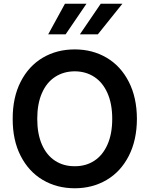

<svg xmlns="http://www.w3.org/2000/svg" viewBox="-20 -1003 805 1033"><path d="M382.1 9.9Q285.9 9.9 210 -35Q134.2 -79.9 91.1 -164.4Q47.9 -248.9 48.3 -363.6Q47.9 -478.3 91.1 -563Q134.2 -647.7 210 -692.5Q285.9 -737.2 382.1 -737.2Q477.6 -737.2 553.6 -692.5Q629.6 -647.7 672.9 -563Q716.3 -478.3 716.6 -363.6Q716.3 -248.9 672.9 -164.2Q629.6 -79.5 553.6 -34.8Q477.6 9.9 382.1 9.9ZM382.1 -619.3Q322.1 -619 276.5 -589.3Q230.8 -559.7 205.6 -502.1Q180.4 -444.6 180.4 -363.6Q180.4 -282.7 205.6 -225.1Q230.8 -167.6 276.5 -138Q322.1 -108.3 382.1 -108.7Q441.8 -108.3 487.2 -138Q532.7 -167.6 558.2 -225.1Q583.8 -282.7 583.8 -363.6Q583.8 -444.6 558.2 -502.1Q532.7 -559.7 487.2 -589.3Q441.8 -619 382.1 -619.3ZM333.1 -818.2H239.3L329.5 -983H445.3ZM506.4 -818.2H409.8L522 -983H638.5Z"/></svg>

Font: Riot Sans
Style: Bold
Weight: 600
Designer: Rasmus Andersson
Foundry: rsms
Version: Version 4.001